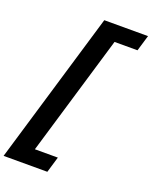

<svg xmlns="http://www.w3.org/2000/svg" viewBox="-214 -964 1050 1328"><g transform="rotate(20 310.5 -300.0)"><path d="M316.1 -860 -17.4 260H304.6L339.4 143H170.4L434.2 -743H603.2L638.1 -860Z"/></g></svg>

Font: Hussar
Style: BdOblThree
Weight: 700
Foundry: Cannot Into Space Fonts
Version: Version 2.00